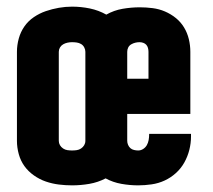

<svg xmlns="http://www.w3.org/2000/svg" viewBox="-20 -550 640 578"><path d="M197 8Q177 8 157 5.5Q137 3 118 -3.5Q99 -10 82 -22Q65 -34 53.5 -50Q42 -66 36.5 -86Q31 -106 31 -126V-394Q31 -414 36.5 -434Q42 -454 53.5 -470.5Q65 -487 82 -498.5Q99 -510 118 -516.5Q137 -523 157 -526.5Q177 -530 197 -530Q224 -530 250.5 -524.5Q277 -519 300 -506Q323 -519 349 -523.5Q375 -528 401 -528Q420 -528 439.5 -525.5Q459 -523 476.5 -515.5Q494 -508 509 -496Q524 -484 534 -467.5Q544 -451 548.5 -432Q553 -413 553 -394V-207H363V-126Q363 -120 365.5 -114Q368 -108 372.5 -104Q377 -100 383.5 -98.5Q390 -97 396 -97Q404 -97 411 -101.5Q418 -106 422 -113Q426 -120 427.5 -128.5Q429 -137 429 -145Q429 -145 429 -146Q429 -147 429 -147H555Q555 -145 555 -143Q555 -141 555 -139Q555 -119 550 -99Q545 -79 535 -61Q525 -43 509.5 -29Q494 -15 475.5 -6.5Q457 2 436.5 5Q416 8 396 8Q371 8 345.5 3.5Q320 -1 298 -13Q275 -1 249 3.5Q223 8 197 8ZM363 -313H427V-394Q427 -400 425.5 -405.5Q424 -411 420.5 -415Q417 -419 411.5 -421Q406 -423 400 -423Q394 -423 387.5 -421.5Q381 -420 375 -416.5Q369 -413 366 -407Q363 -401 363 -394ZM197 -97Q204 -97 211 -98Q218 -99 224 -103Q230 -107 233.5 -113Q237 -119 237 -126V-394Q237 -401 233.5 -407.5Q230 -414 224 -417.5Q218 -421 211 -422Q204 -423 197 -423Q190 -423 183 -421.5Q176 -420 170 -416.5Q164 -413 160.5 -407Q157 -401 157 -394V-126Q157 -119 160.5 -113Q164 -107 170 -103Q176 -99 183 -98Q190 -97 197 -97Z"/></svg>

Font: Iosevka Custom XBdEx
Style: Regular
Weight: 800
Width: 7
Monospace: yes
Designer: Belleve Invis
Foundry: Belleve Invis
Version: Version 11.2.4; ttfautohint (v1.8.4)